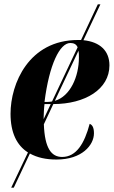

<svg xmlns="http://www.w3.org/2000/svg" viewBox="-20 -732 529 893"><path d="M32 141H44L119 -18C153 1 194 10 243 10C361 10 417 -57 417 -112C417 -141 408 -152 397 -156C373 -65 335 -2 269 -2C219 -2 188 -42 184 -154L228 -248C376 -248 489 -317 489 -428C489 -495 446 -537 368 -545L447 -712H435L357 -546C352 -546 348 -546 343 -546C114 -546 29 -343 29 -203C29 -115 58 -56 110 -23ZM202 -258H187C209 -432 258 -532 307 -532C324 -532 335 -526 341 -512L222 -260C215 -259 209 -258 202 -258ZM347 -464C347 -376 307 -284 235 -263L345 -496C347 -487 347 -477 347 -464ZM183 -185C183 -196 185 -236 187 -248H216L183 -178C183 -179 183 -182 183 -185Z"/></svg>

Font: Noto Serif Display Condensed ExtraBold
Style: Italic
Weight: 800
Width: 3
Italic angle: -12°
Designer: Monotype Design Team
Foundry: Monotype Imaging Inc.
Version: Version 2.009